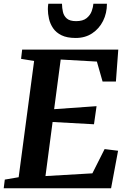

<svg xmlns="http://www.w3.org/2000/svg" viewBox="-27 -1009 690 1029"><path d="M-7.1 0 -1.3 -46.5 73 -59.2 155.8 -682.2 86 -693.6 91.7 -743H606.9L594.2 -571.9H522.8L492.2 -679L298.3 -689.9L263.1 -423.9L490.5 -440L476.7 -343L254.9 -355.2L216.7 -65.4L468.1 -80L533.6 -210L605.8 -201.1L568.3 0ZM378.7 -805.5Q332.3 -805.5 302.9 -819.9Q273.4 -834.4 257.6 -857.8Q241.7 -881.3 235.6 -908.2Q229.5 -935.1 229.5 -960.2Q229.5 -967.6 230.1 -974.9Q230.7 -982.1 231.9 -988.9H305.2Q305.5 -966.5 310.3 -945.2Q315 -923.9 331.1 -909.8Q347.2 -895.7 380.7 -895.7Q417.5 -895.7 437.1 -911.7Q456.7 -927.6 464.5 -949.4Q472.2 -971.1 473.5 -988.9H546.1Q546.1 -938.3 525.3 -896.7Q504.4 -855.1 466.9 -830.3Q429.5 -805.5 378.7 -805.5Z"/></svg>

Font: Merriweather 7pt Light
Style: Italic
Weight: 300
Italic angle: -7.8°
Designer: Eben Sorkin
Foundry: Eben Sorkin
Version: Version 2.200;gftools[0.9.31]